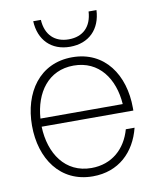

<svg xmlns="http://www.w3.org/2000/svg" viewBox="-83 -787 710 864"><g transform="rotate(-10 272.0 -355.0)"><path d="M272 12C390 12 467 -63 494 -171H454C430 -85 366 -26 272 -26C152 -26 87 -125 83 -248H502V-260C502 -411 421 -532 272 -532C123 -532 41 -411 41 -260C41 -109 123 12 272 12ZM84 -285C92 -402 156 -494 272 -494C388 -494 452 -402 460 -285ZM128 -722C132 -636 186 -580 272 -580C359 -580 413 -636 417 -722H381C377 -653 337 -614 272 -614C208 -614 167 -653 163 -722Z"/></g></svg>

Font: Aspekta 150
Style: Regular
Weight: 150
Designer: Ivo Dolenc
Version: Version 2.000